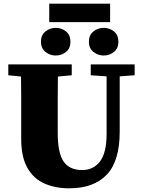

<svg xmlns="http://www.w3.org/2000/svg" viewBox="-20 -1001 772 1041"><path d="M472 -593V-652H710V-593L629 -587V-287Q629 -127 558.5 -53.5Q488 20 355 20Q281 20 222 -5.5Q163 -31 129 -90Q95 -149 95 -247V-356Q95 -413 95 -470.5Q95 -528 94 -586L25 -593V-652H369V-593L294 -586Q293 -529 293 -471.5Q293 -414 293 -356V-280Q293 -171 325 -125Q357 -79 426 -79Q486 -79 522 -125.5Q558 -172 558 -277V-587ZM282 -700Q251 -700 226.5 -719.5Q202 -739 202 -775Q202 -811 226.5 -830.5Q251 -850 282 -850Q314 -850 338 -830.5Q362 -811 362 -775Q362 -739 338 -719.5Q314 -700 282 -700ZM542 -700Q511 -700 486.5 -719.5Q462 -739 462 -775Q462 -811 486.5 -830.5Q511 -850 542 -850Q574 -850 598 -830.5Q622 -811 622 -775Q622 -739 598 -719.5Q574 -700 542 -700ZM247 -881V-981H577V-881Z"/></svg>

Font: Source Serif Pro Black
Style: Regular
Weight: 900
Designer: Frank Grießhammer
Foundry: Adobe Systems Incorporated
Version: Version 3.001;hotconv 1.0.111;makeotfexe 2.5.65597